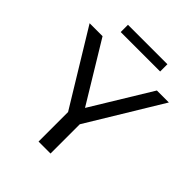

<svg xmlns="http://www.w3.org/2000/svg" viewBox="-238 -987 1122 1122"><g transform="rotate(45 323.5 -426.0)"><path d="M373 -242V0H274V-244L-4 -700H103L327 -331L552 -700H651ZM161 -852H487V-792H161Z"/></g></svg>

Font: APTA Sans Medium
Style: Bold
Weight: 500
Version: Version 7.200